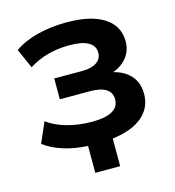

<svg xmlns="http://www.w3.org/2000/svg" viewBox="-103 -636 781 857"><g transform="rotate(-15 287.5 -208.0)"><path d="M32 -54.7 73 -148.2Q111.1 -120.1 164.3 -105.6Q217.5 -91.1 278.1 -91.1Q402.8 -91.1 402.8 -161.6Q402.8 -192.9 377.8 -209.1Q352.8 -225.3 304 -225.3H164.3V-321.5H293.5Q335.9 -321.5 360 -337.4Q384 -353.3 384 -382.6Q384 -413.6 355.3 -430.4Q326.7 -447.3 268.1 -447.3Q213.1 -447.3 166.6 -434.4Q120.1 -421.6 79.8 -396L39.8 -486.3Q83.3 -517.1 145.9 -533.2Q208.5 -549.3 283.4 -549.3Q393.6 -549.3 454.3 -510.3Q515.1 -471.2 515.1 -399.4Q515.1 -348.6 479.9 -314Q444.6 -279.3 385.3 -270.8L384 -287.1Q454.3 -282 494.1 -246.7Q533.9 -211.4 533.9 -151.4Q533.9 -87.4 485.5 -46.6Q437 -5.9 347.2 5.1V132.8H232.2V8.5Q170.7 5.4 119.1 -11Q67.6 -27.3 32 -54.7Z"/></g></svg>

Font: Min Sans VF VF
Style: Regular
Weight: 400
Designer: Jinseong-Kim, NotoSansCJK, Nunito
Foundry: Jinseong-Kim
Version: Version 1.420;Glyphs 3.1.2 (3151)